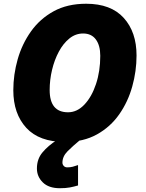

<svg xmlns="http://www.w3.org/2000/svg" viewBox="-20 -745 777 1021"><path d="M325.2 9.8Q188.5 9.8 119.6 -65.4Q50.8 -140.6 50.8 -265.1Q50.8 -348.1 74 -429.7Q97.2 -511.2 144.8 -578.1Q192.4 -645 265.4 -685.1Q338.4 -725.1 438 -725.1Q569.8 -725.1 637.9 -649.9Q706.1 -574.7 706.1 -450.2Q706.1 -366.7 683.3 -285.2Q660.6 -203.6 614 -137Q567.4 -70.3 495.6 -30.3Q423.8 9.8 325.2 9.8ZM341.8 -147.9Q390.1 -147.9 429 -189Q467.8 -230 490.5 -298.1Q513.2 -366.2 513.2 -448.2Q513.2 -503.4 489.7 -535.2Q466.3 -566.9 421.9 -566.9Q381.8 -566.9 349.1 -540.5Q316.4 -514.2 293 -470.5Q269.5 -426.8 256.8 -373.5Q244.1 -320.3 244.1 -266.1Q244.1 -147.9 341.8 -147.9ZM298.3 255.9Q239.3 255.9 207.8 225.1Q176.3 194.3 176.3 150.9Q176.3 100.6 206.1 65.2Q235.8 29.8 282.2 0H405.3Q366.2 32.2 339.1 59.6Q312 86.9 312 120.1Q312 129.4 318.8 137.2Q325.7 145 337.9 145Q353.5 145 366.7 141.6Q379.9 138.2 395 132.8V241.2Q373.5 247.6 351.8 251.7Q330.1 255.9 298.3 255.9Z"/></svg>

Font: Open Sans ExtraBold
Style: Italic
Weight: 800
Italic angle: -12°
Designer: Monotype Design Team
Foundry: Monotype Imaging Inc.
Version: Version 3.000; ttfautohint (v1.8.4)